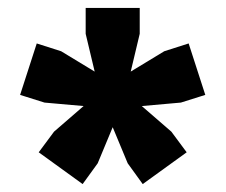

<svg xmlns="http://www.w3.org/2000/svg" viewBox="-20 -773 572 487"><path d="M342 -306.1 303.9 -358.8 241.2 -509.6 290.5 -546.6 414.6 -439.1 453.5 -386.7ZM189.6 -306.1 78.2 -386.7 117.1 -439.1 241.2 -546.6 290.5 -509.6 227.8 -358.8ZM256.3 -498.3 92.9 -512.8 31 -532.3 73.2 -662.8 135.1 -643 275.4 -557.9ZM235.2 -528.2 197.3 -687.3V-752.8H334.4V-687.3L296.5 -528.2ZM275.4 -498.3 256.3 -557.9 396.6 -643 458.5 -662.8 500.7 -532.3 438.8 -512.8Z"/></svg>

Font: Changa
Style: Regular
Weight: 400
Designer: Eduardo Rodriguez Tunni
Foundry: Eduardo Rodriguez Tunni
Version: Version 3.003